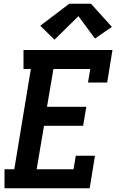

<svg xmlns="http://www.w3.org/2000/svg" viewBox="-20 -1001 640 1021"><path d="M4 0V-101H56L144 -634H105V-735H578L550 -562H448L460 -634H264L230 -433H439L422 -332H214L175 -101H371L383 -173H485L457 0ZM270 -790 194 -864 348 -981H464L575 -858L485 -796L397 -915Z"/></svg>

Font: Iosevka Curly Slab Extended
Style: Bold Italic
Weight: 700
Width: 7
Italic angle: -9°
Monospace: yes
Designer: Belleve Invis
Foundry: Belleve Invis
Version: Version 11.0.0; ttfautohint (v1.8.3)